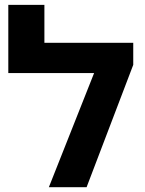

<svg xmlns="http://www.w3.org/2000/svg" viewBox="-20 -780 605 800"><path d="M165 -601.6Q257.8 -601.6 535.2 -601.6Q535.2 -579.1 535.2 -509.8Q486.3 -382.8 340.8 0Q301.8 0 183.6 0Q231.4 -119.1 372.1 -475.6Q283.2 -475.6 14.6 -475.6Q14.6 -524.4 14.6 -671.9Q14.6 -693.4 14.6 -759.8Q52.7 -759.8 165 -759.8Q165 -720.7 165 -601.6Z"/></svg>

Font: Noto Sans Hebrew DECATHLON 
Style: Bold
Weight: 400
Designer: Monotype Design Team
Version: Version 2.000;GOOG;noto-fonts:20170220:a8a215d2e889